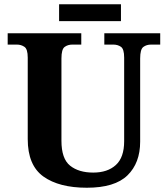

<svg xmlns="http://www.w3.org/2000/svg" viewBox="-20 -870 787 900"><path d="M387 10Q257 10 183.5 -42.5Q110 -95 110 -218V-600Q110 -640 94.5 -650.5Q79 -661 59 -661H16V-714H361V-661H319Q298 -661 283 -650Q268 -639 268 -596V-210Q268 -126 308.5 -93.5Q349 -61 417 -61Q484 -61 523 -96.5Q562 -132 562 -208V-600Q562 -640 547 -650.5Q532 -661 511 -661H469V-714H731V-661H688Q667 -661 652 -650Q637 -639 637 -596V-206Q637 -106 577.5 -48Q518 10 387 10ZM257 -771V-850H547V-771Z"/></svg>

Font: Noto Serif Test
Style: Regular
Weight: 400
Version: Version 1.000